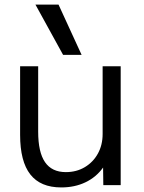

<svg xmlns="http://www.w3.org/2000/svg" viewBox="-20 -810 632 840"><path d="M248 10Q157 10 112.5 -47Q68 -104 68 -220V-520H147V-234Q147 -144 177 -100.5Q207 -57 268 -57Q315 -57 351.5 -79Q388 -101 408.5 -138.5Q429 -176 429 -224V-520H508V0H432L431 -77Q401 -35 354 -12.5Q307 10 248 10ZM256 -570 135 -790H236L337 -570Z"/></svg>

Font: M PLUS 2 Thin
Style: Regular
Weight: 400
Version: Version 1.001